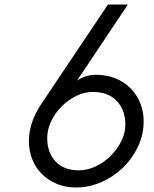

<svg xmlns="http://www.w3.org/2000/svg" viewBox="-20 -820 680 850"><path d="M159 -354 458 -800H546L321 -463Q336 -474 358.5 -481.5Q381 -489 404 -489Q451 -489 490 -473.5Q529 -458 557 -430Q585 -402 600.5 -364.5Q616 -327 616 -283Q616 -224 591 -171Q566 -118 524 -77.5Q482 -37 428 -13.5Q374 10 316 10Q270 10 231.5 -6Q193 -22 165.5 -49.5Q138 -77 123 -114.5Q108 -152 108 -196Q108 -238 122 -278.5Q136 -319 159 -354ZM330 -66Q367 -66 404 -83.5Q441 -101 470 -130Q499 -159 517 -195Q535 -231 535 -269Q535 -333 497 -373Q459 -413 391 -413Q353 -413 317 -395Q281 -377 252.5 -348.5Q224 -320 206.5 -283Q189 -246 189 -209Q189 -145 225.5 -105.5Q262 -66 330 -66Z"/></svg>

Font: Gauge
Style: Oblique
Weight: 400
Italic angle: -80°
Designer: Daniel Pimley
Foundry: Daniel Pimley
Version: Version 2.0